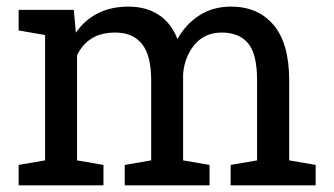

<svg xmlns="http://www.w3.org/2000/svg" viewBox="-20 -558 1005 578"><path d="M36.1 0V-61.5L115.7 -75.2V-452.6L36.1 -466.3V-528.3H202.1L208.5 -459.5Q233.9 -497.1 273.9 -517.6Q314 -538.1 366.7 -538.1Q419.4 -538.1 457.3 -513.7Q495.1 -489.3 514.2 -440.4Q539.1 -485.4 580.1 -511.7Q621.1 -538.1 675.8 -538.1Q756.8 -538.1 803.7 -482.7Q850.6 -427.2 850.6 -315.9V-75.2L930.2 -61.5V0H674.3V-61.5L753.9 -75.2V-316.9Q753.9 -395 727.1 -427.5Q700.2 -460 647.5 -460Q597.2 -460 566.7 -424.6Q536.1 -389.2 531.2 -335.4V-75.2L610.8 -61.5V0H355.5V-61.5L435.1 -75.2V-316.9Q435.1 -391.1 407.5 -425.5Q379.9 -460 327.6 -460Q283.7 -460 255.4 -441.9Q227.1 -423.8 211.9 -391.1V-75.2L291.5 -61.5V0Z"/></svg>

Font: Hanuman
Style: Regular
Weight: 400
Designer: Danh Hong
Foundry: Danh Hong
Version: Version 9.000